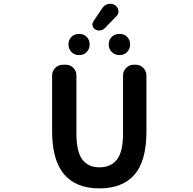

<svg xmlns="http://www.w3.org/2000/svg" viewBox="-20 -1119 1040 1034"><path d="M515.6 -104.5Q260.7 -104.5 260.7 -411.1V-712.9Q260.7 -736.3 277.8 -753.4Q294.9 -770.5 318.4 -770.5H334Q358.4 -770.5 375 -753.4Q391.6 -736.3 391.6 -712.9V-399.4Q391.6 -301.8 423.3 -259.8Q455.1 -217.8 515.6 -217.8Q577.1 -217.8 609.9 -259.8Q642.6 -301.8 642.6 -399.4V-712.9Q642.6 -736.3 659.7 -753.4Q676.8 -770.5 700.2 -770.5H710.9Q734.4 -770.5 751.5 -753.4Q768.6 -736.3 768.6 -712.9V-411.1Q768.6 -252 704.1 -178.2Q639.6 -104.5 515.6 -104.5ZM446.8 -838.9Q430.7 -822.3 405.8 -822.3Q380.9 -822.3 364.7 -838.9Q348.6 -855.5 348.6 -879.9Q348.6 -904.3 364.7 -920.4Q380.9 -936.5 405.8 -936.5Q430.7 -936.5 446.8 -920.4Q462.9 -904.3 462.9 -879.9Q462.9 -855.5 446.8 -838.9ZM492.2 -960.9Q481.4 -967.8 478.5 -980.5Q477.5 -984.4 477.5 -988.3Q477.5 -997.1 483.4 -1004.9L532.2 -1077.1Q543.9 -1093.8 563.5 -1097.7Q568.4 -1098.6 574.2 -1098.6Q587.9 -1098.6 599.6 -1090.8Q615.2 -1081.1 617.2 -1062.5Q618.2 -1060.5 618.2 -1057.6Q618.2 -1043 606.4 -1031.2L543.9 -966.8Q534.2 -957 519.5 -955.1Q504.9 -953.1 492.2 -960.9ZM664.6 -838.9Q648.4 -822.3 623.5 -822.3Q598.6 -822.3 582 -838.9Q565.4 -855.5 565.4 -879.9Q565.4 -904.3 582 -920.4Q598.6 -936.5 623.5 -936.5Q648.4 -936.5 664.6 -920.4Q680.7 -904.3 680.7 -879.9Q680.7 -855.5 664.6 -838.9Z"/></svg>

Font: Gen Jyuu Gothic Monospace Bold
Style: Bold
Weight: 700
Designer: [Source Han Sans]
Ryoko NISHIZUKA  (kana & ideographs); Paul D. Hunt (Latin, Greek & Cyrillic); Wenlong ZHANG  (bopomofo
Version: Version 1.002.20150607